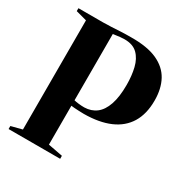

<svg xmlns="http://www.w3.org/2000/svg" viewBox="-172 -886 982 1022"><g transform="rotate(30 319.0 -374.5)"><path d="M88.5 -36V-707L21.5 -725V-743H172.5Q197 -743 223 -744.5Q249 -746 278.2 -747.5Q307.5 -749 342.5 -749Q441.5 -750 502 -722.5Q562.5 -695 590.5 -643.5Q618.5 -592 618.5 -519.5Q618.5 -437 584.8 -381.8Q551 -326.5 486 -298.5Q421 -270.5 327 -270Q314 -270 298 -270.8Q282 -271.5 268.2 -272.5Q254.5 -273.5 248.5 -274.5V-35.5L338 -18.5V0H21V-18.5ZM248.5 -308Q259.5 -305 277.2 -303Q295 -301 312 -301Q354.5 -302 384.8 -325Q415 -348 431.5 -395.8Q448 -443.5 448 -517Q448 -573.5 436.8 -620.2Q425.5 -667 397.2 -694.8Q369 -722.5 317.5 -722.5Q304 -722.5 291.2 -721Q278.5 -719.5 267.8 -718Q257 -716.5 248.5 -715.5Z"/></g></svg>

Font: Merriweather 144pt
Style: Bold
Weight: 700
Version: Version 2.100